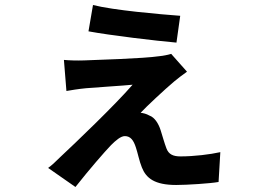

<svg xmlns="http://www.w3.org/2000/svg" viewBox="-20 -674 1040 766"><path d="M351 -654 333 -549C419 -533 603 -511 684 -504L699 -611C618 -617 433 -633 351 -654ZM726 -388 663 -459C654 -456 630 -451 617 -450C550 -440 359 -435 316 -433C288 -432 255 -433 235 -435L245 -311C263 -314 291 -319 323 -322C368 -326 470 -332 509 -336C439 -255 280 -103 219 -46C198 -25 187 -15 172 -4L281 72C337 1 397 -68 423 -95C442 -114 462 -131 478 -131C501 -131 513 -114 522 -86C529 -66 536 -30 546 -6C563 37 597 64 683 64C726 64 819 58 852 52L859 -67C819 -58 755 -50 700 -50C671 -50 653 -58 644 -82C636 -103 628 -132 621 -154C613 -180 597 -206 576 -213C564 -220 551 -223 541 -224C561 -246 639 -319 675 -349C688 -360 709 -376 726 -388Z"/></svg>

Font: Noto Sans Mono CJK TC
Style: Bold
Weight: 700
Designer: Ryoko NISHIZUKA 西塚涼子 (kana, bopomofo & ideographs); Paul D. Hunt (Latin, Greek & Cyrillic); Sandoll Communications 산돌커뮤니
Foundry: Adobe
Version: Version 2.004;hotconv 1.0.118;makeotfexe 2.5.65603